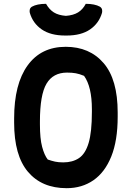

<svg xmlns="http://www.w3.org/2000/svg" viewBox="-20 -965 690 1005"><path d="M324 -720Q449 -720 522.5 -634.5Q596 -549 596 -376V-354Q596 -229 562.5 -146Q529 -63 469 -21.5Q409 20 329 20Q199 20 126.5 -65.5Q54 -151 54 -323V-345Q54 -525 124.5 -622.5Q195 -720 324 -720ZM189 -313Q189 -240 200.5 -196.5Q212 -153 230 -130Q250 -123 268 -119Q286 -115 311 -115Q360 -115 393.5 -137.5Q427 -160 444 -217Q461 -274 461 -379V-393Q461 -511 420 -568Q396 -578 376.5 -581.5Q357 -585 331 -585Q258 -585 223.5 -527Q189 -469 189 -329ZM429 -945Q476 -945 503 -930Q512 -924 514 -915.5Q516 -907 514 -898Q498 -843 451.5 -811Q405 -779 329 -779H321Q245 -779 198.5 -811Q152 -843 136 -898Q134 -907 136 -915.5Q138 -924 147 -930Q174 -945 221 -945Q238 -915 262 -900Q286 -885 325 -882Q364 -885 388.5 -900Q413 -915 429 -945Z"/></svg>

Font: Recursive Sn Csl St
Style: Bold
Weight: 700
Version: Version 1.079;hotconv 1.0.112;makeotfexe 2.5.65598; ttfautoh